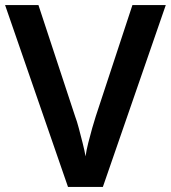

<svg xmlns="http://www.w3.org/2000/svg" viewBox="-20 -734 671 754"><path d="M631 -714 384 0H247L0 -714H131L275 -277Q282 -259 289.5 -230.5Q297 -202 304.5 -172.5Q312 -143 316 -120Q319 -143 326.5 -172.5Q334 -202 342 -230.5Q350 -259 356 -277L500 -714Z"/></svg>

Font: Noto Sans Hebrew SemiBold
Style: Regular
Weight: 600
Designer: Monotype Design Team
Foundry: Monotype Imaging Inc.
Version: Version 2.003